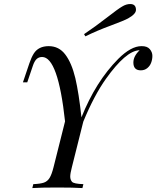

<svg xmlns="http://www.w3.org/2000/svg" viewBox="-20 -957 795 977"><path d="M658.7 -638.7Q658.7 -671.4 690.4 -701.2H687.5Q620.1 -697.3 519.5 -556.6Q459 -471.7 403.8 -337.9L345.7 -106Q337.4 -74.2 337.4 -58.6Q337.4 -43 346.2 -32.2Q355 -21.5 404.3 -20L399.4 0Q354.5 -2.9 271 -2.9Q187.5 -2.9 144.5 0L149.4 -20Q185.5 -21.5 203.6 -27.8Q221.7 -34.2 232.4 -51.8Q243.2 -69.3 252.4 -106L311 -339.4Q275.4 -667 194.3 -667Q177.2 -667 166 -656.2Q154.8 -645.5 146.5 -620.1L118.7 -538.1H96.7L129.4 -634.8Q140.1 -666 151.9 -684.6Q175.8 -722.2 228 -722.2Q280.3 -722.2 312.5 -679.2Q344.7 -636.7 363.3 -559.6Q381.3 -482.4 394.5 -359.9Q466.8 -541.5 581.5 -657.2Q646.5 -722.2 699.7 -722.2Q729 -722.7 742.2 -707Q755.4 -691.4 755.4 -672.9Q755.4 -654.3 749 -637.7Q743.2 -621.6 729.5 -610.4Q715.8 -599.1 696.3 -599.1Q658.7 -599.1 658.7 -638.7ZM642.6 -936.5Q671.9 -936.5 671.9 -906.7Q671.9 -885.7 631.8 -863.3Q612.3 -852.5 543 -826.7Q473.6 -801.3 414.6 -772L407.7 -783.2Q465.8 -822.3 523.4 -867.2Q581.1 -912.1 601.6 -923.8Q622.1 -936.5 642.6 -936.5Z"/></svg>

Font: PlayfairDisplaySC-Italic
Style: Italic
Weight: 400
Italic angle: -14°
Designer: Claus Eggers Sørensen
Foundry: Claus Eggers Sørensen
Version: Version 1.004;PS 001.004;hotconv 1.0.70;makeotf.lib2.5.58329